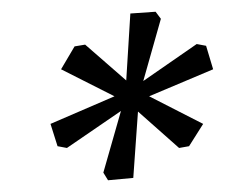

<svg xmlns="http://www.w3.org/2000/svg" viewBox="-20 -696 383 327"><path d="M156 -402 186 -507 94 -444 78 -447 66 -485 175 -532 84 -578 107 -617 125 -620 195 -559 202 -673 245 -676 254 -664 224 -558 315 -621 331 -618 343 -578 234 -532 326 -485 302 -447 285 -444 215 -506 207 -393 164 -389Z"/></svg>

Font: Grenze Light
Style: Italic
Weight: 300
Italic angle: -10°
Designer: Renata Polastri
Foundry: Omnibus-Type
Version: Version 1.002; ttfautohint (v1.8)